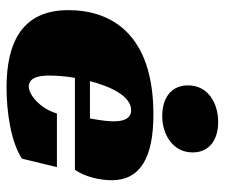

<svg xmlns="http://www.w3.org/2000/svg" viewBox="-70 -609 687 587"><g transform="rotate(90 273.5 -315.5)"><path d="M499 -201C520 -230 531 -277 531 -313C531 -401 462 -441 330 -441C85 -441 11 -313 11 -181C11 -36 115 8 248 8C321 8 413 -5 465 -39L491 -146H327C311 -92 268 -60 245 -60C214 -60 211 -98 211 -123C211 -144 213 -172 218 -201ZM351 -320C351 -290 342 -247 342 -247H228C245 -313 275 -373 317 -373C335 -373 351 -361 351 -320ZM446 -561C446 -614 405 -639 353 -639C294 -639 241 -607 241 -547C241 -493 282 -468 335 -468C392 -468 446 -501 446 -561Z"/></g></svg>

Font: Racing Sans One
Style: Regular
Weight: 400
Designer: Pablo Impallari, Rodrigo Fuenzalida
Foundry: Pablo Impallari, Rodrigo Fuenzalida
Version: Version 1.001